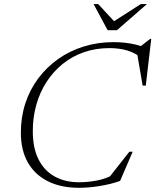

<svg xmlns="http://www.w3.org/2000/svg" viewBox="-20 -886 742 916"><path d="M525.5 -55 492 -28.5 597 -162H613L553 -23Q510.5 -7.5 457 1.2Q403.5 10 358 10Q271 10 208.8 -21Q146.5 -52 113 -110.8Q79.5 -169.5 79.5 -253Q79.5 -328 101.2 -393.8Q123 -459.5 163.2 -513Q203.5 -566.5 258.2 -605Q313 -643.5 379.8 -664.2Q446.5 -685 521.5 -685Q550 -685 575.5 -682.2Q601 -679.5 625.2 -673.8Q649.5 -668 675 -658.5L644 -660L696.5 -700.5H701.5L675.5 -477.5H660.5L633.5 -635.5L663 -603.5Q627.5 -633 588.5 -644.8Q549.5 -656.5 502 -656.5Q436.5 -656.5 380 -636.8Q323.5 -617 278.8 -580.8Q234 -544.5 202 -495Q170 -445.5 153.2 -386Q136.5 -326.5 136.5 -260Q136.5 -179.5 164 -125.2Q191.5 -71 241.2 -43.8Q291 -16.5 357 -16.5Q399 -16.5 442.5 -24.8Q486 -33 525.5 -55ZM681 -866.5 538 -742H493.5L426.5 -866.5H448.5L530.5 -778H513.5L651.5 -866.5Z"/></svg>

Font: Newsreader 24pt Light
Style: Italic
Weight: 300
Italic angle: -17°
Designer: Hugues Gentile
Foundry: Production Type
Version: Version 1.003